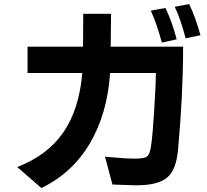

<svg xmlns="http://www.w3.org/2000/svg" viewBox="-20 -868 1040 963"><path d="M66.4 -30.3Q218.8 -88.9 298.3 -205.1Q377.9 -321.3 392.6 -502H118.2V-633.8H396.5L397.5 -798.8H537.1L535.2 -633.8H898.4Q898.4 -393.6 873 -117.2Q864.3 -16.6 818.4 22.5Q772.5 61.5 663.1 61.5L543.9 57.6L506.8 -82Q610.4 -72.3 657.7 -72.3Q705.1 -72.3 718.3 -84Q731.4 -95.7 736.3 -128.9Q737.3 -134.8 741.2 -162.1Q745.1 -189.5 753.4 -315.9Q761.7 -442.4 761.7 -502H532.2Q518.6 -297.9 430.7 -148.9Q342.8 0 187.5 75.2ZM736.3 -814.5 809.6 -828.1Q841.8 -762.7 866.2 -670.9L792 -654.3Q764.6 -753.9 736.3 -814.5ZM856.4 -834 928.7 -847.7Q960 -783.2 985.4 -691.4L911.1 -675.8Q885.7 -773.4 856.4 -834Z"/></svg>

Font: GenEi M Gothic v2 Bold
Style: Regular
Weight: 700
Version: Version 2.0